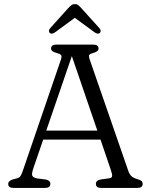

<svg xmlns="http://www.w3.org/2000/svg" viewBox="-20 -918 736 938"><path d="M226 -20Q226 0 201 0H45Q20 0 20 -20Q20 -33 41 -41L62 -46.5Q75.5 -50 81 -59Q86.5 -68 94 -91L277.5 -626.5Q282.5 -642.5 279 -648.2Q275.5 -654 259 -658.5Q229.5 -666 229.5 -680Q229.5 -700 254.5 -700H436.5Q461.5 -700 461.5 -680Q461.5 -666 431.5 -658Q419.5 -655 416.2 -649.8Q413 -644.5 417 -631L606 -85.5Q612.5 -66 622.5 -57Q632.5 -48 651 -43Q666.5 -38.5 671.8 -33.2Q677 -28 677 -20Q677 0 652 0H473.5Q448.5 0 448.5 -20Q448.5 -36.5 470.5 -41L514.5 -47Q527 -49 527.8 -58.2Q528.5 -67.5 521.5 -87.5L471 -236H191L143 -96Q135 -72.5 137 -62Q139 -51.5 160 -46.5L204 -41Q226 -36 226 -20ZM206 -280H455.5L331 -644ZM248 -759.5Q233 -749.5 223.5 -756.5Q219.5 -760 219.2 -766.5Q219 -773 225 -780L313.5 -878.5Q322 -887.5 329 -892.8Q336 -898 346 -898Q355.5 -898 362.2 -892.8Q369 -887.5 377 -878.5L466 -780Q472 -773 471.8 -766.5Q471.5 -760 467.5 -756.5Q458 -749.5 443 -759.5L345.5 -831Z"/></svg>

Font: Fraunces 9pt SuperSoft Light
Style: Regular
Weight: 300
Version: Version 1.000;[b76b70a41]